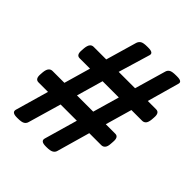

<svg xmlns="http://www.w3.org/2000/svg" viewBox="-192 -806 928 928"><g transform="rotate(45 272.0 -342.0)"><path d="M75 2Q39 2 45 -21L94 -192H29Q5 -192 8 -227L9 -241Q11 -261 18.5 -270Q26 -279 38 -279H119L158 -415H87Q64 -415 67 -449L68 -464Q70 -484 77 -493Q84 -502 96 -502H182L228 -661Q232 -673 242 -679.5Q252 -686 279 -686H286Q321 -686 316 -666L267 -502H379L425 -661Q428 -673 438 -679.5Q448 -686 475 -686H483Q518 -686 512 -666L466 -502H523Q547 -502 544 -467L543 -453Q541 -432 533.5 -423.5Q526 -415 514 -415H441L402 -279H467Q490 -279 487 -244L486 -230Q485 -210 477.5 -201Q470 -192 458 -192H376L328 -23Q325 -11 314 -4.5Q303 2 278 2H272Q236 2 242 -21L291 -192H180L131 -23Q128 -11 117.5 -4.5Q107 2 81 2ZM205 -279H316L355 -415H244Z"/></g></svg>

Font: Asap Medium
Style: Italic
Weight: 500
Italic angle: -6°
Designer: Pablo Cosgaya
Foundry: Omnibus-Type
Version: Version 3.001; ttfautohint (v1.8.3)